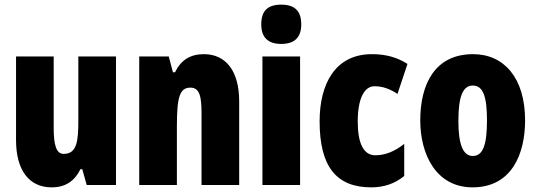

<svg xmlns="http://www.w3.org/2000/svg" viewBox="-20 -796 2312 826"><path d="M479 -553H317V-280C317 -191 312 -134 254 -134C222 -134 211 -172 211 -246V-553H49V-193C49 -64 105 10 202 10C261 10 300 -16 326 -68H334L353 0H479Z M857 -563C798 -563 758 -537 733 -485H724L706 -553H579V0H741V-253C741 -378 753 -419 799 -419C839 -419 847 -381 847 -308V0H1009V-360C1009 -489 953 -563 857 -563Z M1190 -776C1130 -776 1104 -748 1104 -691C1104 -635 1133 -607 1190 -607C1247 -607 1276 -635 1276 -691C1276 -747 1250 -776 1190 -776ZM1271 -553H1109V0H1271Z M1577 10C1632 10 1679 -6 1719 -39V-177C1679 -145 1637 -128 1595 -128C1545 -128 1519 -177 1519 -274C1519 -371 1547 -425 1591 -425C1625 -425 1657 -414 1690 -392L1733 -521C1689 -549 1641 -563 1580 -563C1422 -563 1355 -435 1355 -274C1355 -78 1428 10 1577 10Z M2239 -278C2239 -460 2149 -563 2015 -563C1853 -563 1788 -437 1788 -278C1788 -132 1856 10 2013 10C2183 10 2239 -136 2239 -278ZM1952 -276C1952 -380 1971 -428 2014 -428C2059 -428 2075 -379 2075 -278C2075 -176 2059 -125 2014 -125C1971 -125 1952 -177 1952 -276Z"/></svg>

Font: Noto Sans Myanmar ExtraCondensed Black
Style: Regular
Weight: 900
Width: 2
Designer: Monotype Design Team
Foundry: Monotype Imaging Inc.
Version: Version 2.107